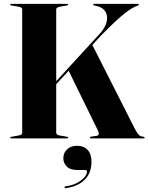

<svg xmlns="http://www.w3.org/2000/svg" viewBox="-20 -720 772 999"><path d="M243.5 -266 493 -538Q524.5 -570 533.5 -601Q542.5 -632 531 -655.2Q519.5 -678.5 488 -687.5L470.5 -691.5Q467 -692.5 465.8 -693.5Q464.5 -694.5 464.5 -696Q464.5 -697.5 466 -698.8Q467.5 -700 469.5 -700H697.5Q700 -700 701.2 -699Q702.5 -698 702.5 -696.5Q702.5 -694.5 700.8 -693.2Q699 -692 697 -691Q682.5 -686 667 -677Q651.5 -668 630.2 -651.5Q609 -635 579.2 -607.5Q549.5 -580 507 -536.5L248 -255ZM333 -360.5 460.5 -486 680 -53Q692 -29.5 701 -19.5Q710 -9.5 727.5 -8.5Q730 -8 731.2 -6.8Q732.5 -5.5 732.5 -4Q732.5 -2 731 -1Q729.5 0 727 0H453Q450.5 0 449 -1.2Q447.5 -2.5 447.5 -4.5Q447.5 -6.5 449.2 -7.5Q451 -8.5 453 -9L484.5 -13.5Q491 -14.5 493.5 -21Q496 -27.5 487.5 -45ZM272.5 -29Q272.5 -23 278 -19.5Q283.5 -16 293.5 -14.5L328 -8.5Q332 -8 333.5 -7Q335 -6 335 -4Q335 -2.5 333.5 -1.2Q332 0 329 0H38.5Q35.5 0 34.2 -1.2Q33 -2.5 33 -4Q33 -7.5 40 -8.5L74 -14.5Q85 -16 90.2 -19.5Q95.5 -23 95.5 -29V-671Q95.5 -677 90.2 -680.5Q85 -684 74 -685.5L40 -691.5Q33 -692.5 33 -696Q33 -697.5 34.2 -698.8Q35.5 -700 38.5 -700H329.5Q332 -700 333.5 -698.8Q335 -697.5 335 -696Q335 -692.5 328 -691.5L294 -685.5Q283.5 -684 278 -680.5Q272.5 -677 272.5 -671ZM383 164.5Q344.5 164.5 327 146Q309.5 127.5 309.5 104Q309.5 75 329.2 56.8Q349 38.5 381 38.5Q416 38.5 436 60Q456 81.5 456 121.5Q456 180.5 420.2 215.5Q384.5 250.5 322.5 259Q319.5 259.5 318 258.5Q316.5 257.5 316 255.5Q315.5 253.5 316.2 251.8Q317 250 320 249.5Q354.5 245.5 379.8 232.2Q405 219 418.8 202.8Q432.5 186.5 432.5 173.5Q432.5 164.5 423.5 164.5Z"/></svg>

Font: Fraunces 120pt
Style: Bold
Weight: 700
Version: Version 1.000;[b76b70a41]